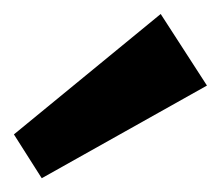

<svg xmlns="http://www.w3.org/2000/svg" viewBox="-20 -837 318 276"><path d="M277.5 -714 40 -580.8 0 -643.8 211 -816.9Z"/></svg>

Font: Pathway Extreme 8pt Thin
Style: Regular
Weight: 100
Version: Version 1.001;gftools[0.9.26]